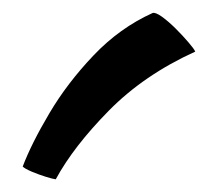

<svg xmlns="http://www.w3.org/2000/svg" viewBox="-20 -265 343 301"><path d="M67.4 16.1Q63 15.6 52 12.2Q41 8.8 30 4.2Q19 -0.5 15.6 -3.9Q29.3 -40 57.4 -87.4Q85.4 -134.8 126.5 -178Q167.5 -221.2 219.2 -244.6Q223.6 -246.1 233.9 -238.8Q244.1 -231.4 255.4 -220.2Q266.6 -209 275.4 -198.7Q284.2 -188.5 286.1 -184.1Q205.6 -147.5 150.4 -91.3Q95.2 -35.2 67.4 16.1Z"/></svg>

Font: Harmattan SemiBold
Style: Regular
Weight: 600
Designer: George W. Nuss III and SIL International
Foundry: SIL International
Version: Version 4.000